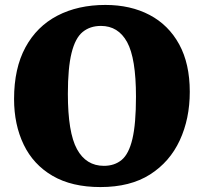

<svg xmlns="http://www.w3.org/2000/svg" viewBox="-20 -744 826 778"><path d="M387 14Q271 14 193 -31.5Q115 -77 76 -158Q37 -239 37 -343Q37 -467 83 -552Q129 -637 212.5 -680.5Q296 -724 407 -724Q509 -724 586 -683.5Q663 -643 706 -564.5Q749 -486 749 -372Q749 -263 708.5 -175.5Q668 -88 588 -37Q508 14 387 14ZM401 -72Q444 -72 473 -96Q502 -120 516.5 -181Q531 -242 531 -352Q531 -508 495 -573.5Q459 -639 389 -639Q345 -639 315 -614.5Q285 -590 270 -529.5Q255 -469 255 -364Q255 -207 292 -139.5Q329 -72 401 -72Z"/></svg>

Font: Literata 36pt ExtraBold
Style: Regular
Weight: 800
Designer: Latin by Veronika Burian and Jose Scaglione. Greek by Irene Vlachou. Cyrillic by Vera Evstafieva.
Foundry: TypeTogether
Version: Version 3.002